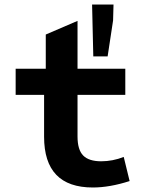

<svg xmlns="http://www.w3.org/2000/svg" viewBox="-20 -812 640 844"><path d="M390.1 -564 384.8 -792H479L477.1 -722.2L453.1 -564ZM388.2 12.2Q173.8 12.2 173.8 -210.9V-395H48.8V-509.8H181.2V-660.2L320.8 -720.2V-509.8H530.8V-395H320.8V-211.9Q320.8 -153.8 345.7 -128.4Q370.6 -103 424.8 -103Q475.1 -103 523.9 -122.1L549.8 -16.1Q461.9 12.2 388.2 12.2Z"/></svg>

Font: Office Code Pro D Bold
Style: Regular
Weight: 700
Designer: Nathan Rutzky & Paul D. Hunt
Foundry: Adobe Systems Incorporated
Version: Version 1.004;PS 001.004;hotconv 1.0.70;makeotf.lib2.5.58329